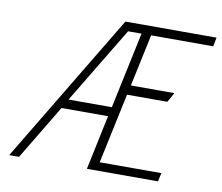

<svg xmlns="http://www.w3.org/2000/svg" viewBox="-77 -793 1023 886"><g transform="rotate(10 434.0 -350.0)"><path d="M384 0H717L726 -40H437L507 -369H696L721 -414H517L569 -658H860L868 -700H441L20 0H66L220 -256H438ZM245 -300 461 -658H524L448 -300Z"/></g></svg>

Font: Advent Pro Light
Style: Italic
Weight: 300
Italic angle: -12°
Version: Version 3.000